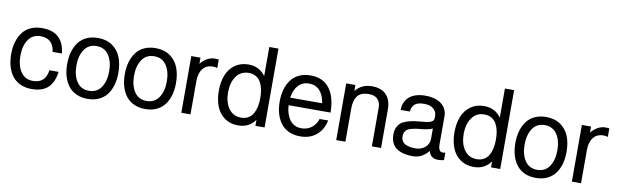

<svg xmlns="http://www.w3.org/2000/svg" viewBox="-47 -1228 5633 1751"><g transform="rotate(10 2770.0 -353.0)"><path d="M267.1 -464.8Q192.9 -464.8 154.1 -406.7Q115.2 -348.6 115.2 -257.8Q115.2 -167 154.1 -108.9Q192.9 -50.8 267.1 -50.8Q382.8 -50.8 398.9 -172.9H483.9Q472.2 -77.6 420.4 -26.9Q368.7 23.9 267.1 23.9Q208 23.9 162.4 2.7Q116.7 -18.6 87.9 -56.6Q59.1 -94.7 44.4 -145.5Q29.8 -196.3 29.8 -257.8Q29.8 -319.3 44.4 -370.1Q59.1 -420.9 87.6 -459.2Q116.2 -497.6 162.1 -518.8Q208 -540 267.1 -540Q369.6 -540 422.9 -488.5Q476.1 -437 483.9 -342.8H398.9Q382.8 -464.8 267.1 -464.8Z M785.6 -540Q863.8 -540 918 -502.7Q972.2 -465.3 997.3 -402.8Q1022.5 -340.3 1022.5 -257.8Q1022.5 -196.3 1007.8 -145.5Q993.2 -94.7 964.6 -56.6Q936 -18.6 890.4 2.7Q844.7 23.9 785.6 23.9Q726.6 23.9 680.9 2.7Q635.3 -18.6 606.4 -56.6Q577.6 -94.7 563 -145.5Q548.3 -196.3 548.3 -257.8Q548.3 -319.3 563 -370.1Q577.6 -420.9 606.2 -459.2Q634.8 -497.6 680.7 -518.8Q726.6 -540 785.6 -540ZM672.6 -406.7Q633.8 -348.6 633.8 -257.8Q633.8 -167 672.6 -108.9Q711.4 -50.8 785.6 -50.8Q859.9 -50.8 898.7 -108.9Q937.5 -167 937.5 -257.8Q937.5 -348.6 898.7 -406.7Q859.9 -464.8 785.6 -464.8Q711.4 -464.8 672.6 -406.7Z M1319.3 -540Q1397.5 -540 1451.7 -502.7Q1505.9 -465.3 1531 -402.8Q1556.2 -340.3 1556.2 -257.8Q1556.2 -196.3 1541.5 -145.5Q1526.9 -94.7 1498.3 -56.6Q1469.7 -18.6 1424.1 2.7Q1378.4 23.9 1319.3 23.9Q1260.3 23.9 1214.6 2.7Q1168.9 -18.6 1140.1 -56.6Q1111.3 -94.7 1096.7 -145.5Q1082 -196.3 1082 -257.8Q1082 -319.3 1096.7 -370.1Q1111.3 -420.9 1139.9 -459.2Q1168.5 -497.6 1214.4 -518.8Q1260.3 -540 1319.3 -540ZM1206.3 -406.7Q1167.5 -348.6 1167.5 -257.8Q1167.5 -167 1206.3 -108.9Q1245.1 -50.8 1319.3 -50.8Q1393.6 -50.8 1432.4 -108.9Q1471.2 -167 1471.2 -257.8Q1471.2 -348.6 1432.4 -406.7Q1393.6 -464.8 1319.3 -464.8Q1245.1 -464.8 1206.3 -406.7Z M1902.8 -458Q1886.7 -464.8 1862.8 -464.8Q1801.3 -464.8 1768.6 -422.6Q1735.8 -380.4 1735.8 -308.1V0H1650.9V-524.9H1735.8V-468.8Q1762.2 -502 1796.6 -521Q1831.1 -540 1868.2 -540Q1886.7 -540 1902.8 -537.6Z M2421.9 0H2336.9V-55.7Q2280.8 23.9 2179.7 23.9Q2106.4 23.9 2054.4 -13.2Q2002.4 -50.3 1977.5 -113Q1952.6 -175.8 1952.6 -257.8Q1952.6 -339.8 1977.5 -402.6Q2002.4 -465.3 2054.4 -502.7Q2106.4 -540 2179.7 -540Q2280.3 -540 2336.9 -460V-730H2421.9ZM2194.8 -464.8Q2120.1 -464.8 2079.1 -406.2Q2038.1 -347.7 2038.1 -257.8Q2038.1 -168 2079.1 -109.4Q2120.1 -50.8 2194.8 -50.8Q2232.4 -50.8 2260.5 -66.9Q2288.6 -83 2304.9 -111.8Q2321.3 -140.6 2329.1 -177Q2336.9 -213.4 2336.9 -257.8Q2336.9 -302.2 2329.1 -338.6Q2321.3 -375 2304.9 -403.8Q2288.6 -432.6 2260.5 -448.7Q2232.4 -464.8 2194.8 -464.8Z M2753.9 23.9Q2694.8 23.9 2649.2 2.7Q2603.5 -18.6 2574.7 -56.6Q2545.9 -94.7 2531.2 -145.5Q2516.6 -196.3 2516.6 -257.8Q2516.6 -319.3 2531.2 -370.1Q2545.9 -420.9 2574.5 -459.2Q2603 -497.6 2648.9 -518.8Q2694.8 -540 2753.9 -540Q2871.1 -540 2930.9 -459.2Q2990.7 -378.4 2990.7 -237.8H2905.8H2602.5Q2606.9 -154.8 2645.5 -102.8Q2684.1 -50.8 2753.9 -50.8Q2807.6 -50.8 2847.4 -81.5Q2887.2 -112.3 2902.8 -163.1H2981.9Q2964.4 -77.1 2905 -26.6Q2845.7 23.9 2753.9 23.9ZM2753.9 -464.8Q2690.4 -464.8 2652.8 -422.1Q2615.2 -379.4 2605 -308.1H2900.9Q2889.6 -381.8 2852.5 -423.3Q2815.4 -464.8 2753.9 -464.8Z M3085.4 0V-524.9H3170.4V-470.2Q3228 -540 3322.3 -540Q3410.6 -540 3455.6 -491.7Q3500.5 -443.4 3500.5 -357.9V0H3415.5V-357.9Q3415.5 -407.7 3388.4 -436.3Q3361.3 -464.8 3307.6 -464.8Q3233.4 -464.8 3201.9 -424.3Q3170.4 -383.8 3170.4 -308.1V0Z M4085 -60.1V9.8Q4050.3 16.6 4025.9 16.4Q4001.5 16.1 3984.4 6.8Q3967.3 -2.4 3957.5 -16.4Q3947.8 -30.3 3942.4 -50.8Q3916.5 -16.6 3879.6 3.7Q3842.8 23.9 3797.9 23.9Q3751 23.9 3714.1 14.9Q3677.2 5.9 3648.7 -13.2Q3620.1 -32.2 3605 -64.5Q3589.8 -96.7 3589.8 -141.1Q3589.8 -187.5 3608.9 -219Q3627.9 -250.5 3658.4 -265.1Q3689 -279.8 3725.6 -287.6Q3762.2 -295.4 3799.1 -298.3Q3835.9 -301.3 3866.5 -305.2Q3897 -309.1 3916 -320.1Q3935.1 -331.1 3935.1 -351.1V-377.9Q3935.1 -411.6 3905.5 -438.2Q3876 -464.8 3817.9 -464.8Q3758.3 -464.8 3731.7 -440.9Q3705.1 -417 3701.2 -373H3616.2Q3616.2 -408.2 3628.2 -437.7Q3640.1 -467.3 3663.8 -490.5Q3687.5 -513.7 3727.1 -526.9Q3766.6 -540 3817.9 -540Q3868.7 -540 3908.7 -527.1Q3948.7 -514.2 3972.4 -492.4Q3996.1 -470.7 4008.1 -444.1Q4020 -417.5 4020 -388.2V-125Q4020 -86.4 4033.9 -68.1Q4047.9 -49.8 4085 -60.1ZM3935.1 -161.1V-256.8Q3915 -247.1 3884.8 -241Q3854.5 -234.9 3827.4 -232.9Q3800.3 -231 3771.7 -225.8Q3743.2 -220.7 3722.4 -212.9Q3701.7 -205.1 3688.5 -186.8Q3675.3 -168.5 3675.3 -141.1Q3675.3 -114.3 3686 -95.9Q3696.8 -77.6 3716.8 -68.1Q3736.8 -58.6 3759.8 -54.7Q3782.7 -50.8 3813 -50.8Q3862.3 -50.8 3898.7 -82.5Q3935.1 -114.3 3935.1 -161.1Z M4604 0H4519V-55.7Q4462.9 23.9 4361.8 23.9Q4288.6 23.9 4236.6 -13.2Q4184.6 -50.3 4159.7 -113Q4134.8 -175.8 4134.8 -257.8Q4134.8 -339.8 4159.7 -402.6Q4184.6 -465.3 4236.6 -502.7Q4288.6 -540 4361.8 -540Q4462.4 -540 4519 -460V-730H4604ZM4377 -464.8Q4302.2 -464.8 4261.2 -406.2Q4220.2 -347.7 4220.2 -257.8Q4220.2 -168 4261.2 -109.4Q4302.2 -50.8 4377 -50.8Q4414.6 -50.8 4442.6 -66.9Q4470.7 -83 4487.1 -111.8Q4503.4 -140.6 4511.2 -177Q4519 -213.4 4519 -257.8Q4519 -302.2 4511.2 -338.6Q4503.4 -375 4487.1 -403.8Q4470.7 -432.6 4442.6 -448.7Q4414.6 -464.8 4377 -464.8Z M4936 -540Q5014.2 -540 5068.4 -502.7Q5122.6 -465.3 5147.7 -402.8Q5172.9 -340.3 5172.9 -257.8Q5172.9 -196.3 5158.2 -145.5Q5143.6 -94.7 5115 -56.6Q5086.4 -18.6 5040.8 2.7Q4995.1 23.9 4936 23.9Q4877 23.9 4831.3 2.7Q4785.6 -18.6 4756.8 -56.6Q4728 -94.7 4713.4 -145.5Q4698.7 -196.3 4698.7 -257.8Q4698.7 -319.3 4713.4 -370.1Q4728 -420.9 4756.6 -459.2Q4785.2 -497.6 4831.1 -518.8Q4877 -540 4936 -540ZM4823 -406.7Q4784.2 -348.6 4784.2 -257.8Q4784.2 -167 4823 -108.9Q4861.8 -50.8 4936 -50.8Q5010.3 -50.8 5049.1 -108.9Q5087.9 -167 5087.9 -257.8Q5087.9 -348.6 5049.1 -406.7Q5010.3 -464.8 4936 -464.8Q4861.8 -464.8 4823 -406.7Z M5519.5 -458Q5503.4 -464.8 5479.5 -464.8Q5418 -464.8 5385.3 -422.6Q5352.5 -380.4 5352.5 -308.1V0H5267.6V-524.9H5352.5V-468.8Q5378.9 -502 5413.3 -521Q5447.8 -540 5484.9 -540Q5503.4 -540 5519.5 -537.6Z"/></g></svg>

Font: Miedinger*
Style: Book
Weight: 400
Version: Version 001.000